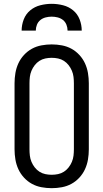

<svg xmlns="http://www.w3.org/2000/svg" viewBox="-20 -975 540 1003"><path d="M250 8Q223 8 196.5 3Q170 -2 147 -14.5Q124 -27 105.5 -47Q87 -67 76 -91Q65 -115 60.5 -141.5Q56 -168 56 -195V-540Q56 -567 60.5 -593.5Q65 -620 76 -644Q87 -668 105.5 -688Q124 -708 147 -720.5Q170 -733 196.5 -738Q223 -743 250 -743Q277 -743 303.5 -738Q330 -733 353 -720.5Q376 -708 394.5 -688Q413 -668 424 -644Q435 -620 439.5 -593.5Q444 -567 444 -540V-195Q444 -168 439.5 -141.5Q435 -115 424 -91Q413 -67 394.5 -47Q376 -27 353 -14.5Q330 -2 303.5 3Q277 8 250 8ZM250 -62Q267 -62 283.5 -65.5Q300 -69 314 -78Q328 -87 338.5 -100.5Q349 -114 355.5 -129.5Q362 -145 364 -161.5Q366 -178 366 -195V-540Q366 -557 364 -573.5Q362 -590 355.5 -605.5Q349 -621 338.5 -634.5Q328 -648 314 -657Q300 -666 283.5 -669.5Q267 -673 250 -673Q233 -673 216.5 -669.5Q200 -666 186 -657Q172 -648 161.5 -634.5Q151 -621 144.5 -605.5Q138 -590 136 -573.5Q134 -557 134 -540V-195Q134 -178 136 -161.5Q138 -145 144.5 -129.5Q151 -114 161.5 -100.5Q172 -87 186 -78Q200 -69 216.5 -65.5Q233 -62 250 -62ZM93 -815Q93 -845 104 -873.5Q115 -902 138 -921Q161 -940 190.5 -947.5Q220 -955 250 -955Q280 -955 309.5 -947.5Q339 -940 362 -921Q385 -902 396 -873.5Q407 -845 407 -815H333Q333 -831 327 -846Q321 -861 309 -870.5Q297 -880 281.5 -884Q266 -888 250 -888Q234 -888 218.5 -884Q203 -880 191 -870.5Q179 -861 173 -846Q167 -831 167 -815Z"/></svg>

Font: Iosevka MaddieWtf
Style: Regular
Weight: 400
Monospace: yes
Designer: Belleve Invis
Foundry: Belleve Invis
Version: Version 31.3.0; ttfautohint (v1.8.3)